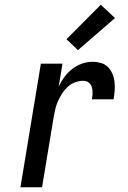

<svg xmlns="http://www.w3.org/2000/svg" viewBox="-20 -788 540 808"><path d="M66 0 152 -520H243L227 -424Q237 -445 251.5 -464.5Q266 -484 285 -498.5Q304 -513 326 -520.5Q348 -528 370 -528Q388 -528 405 -523Q422 -518 434 -506Q446 -494 453 -477.5Q460 -461 462 -443Q464 -425 462.5 -406.5Q461 -388 458 -370H367Q369 -383 369.5 -396Q370 -409 366.5 -421Q363 -433 353.5 -440.5Q344 -448 331 -448Q314 -448 297 -442Q280 -436 266 -423.5Q252 -411 242 -395.5Q232 -380 224.5 -363.5Q217 -347 213 -330Q209 -313 206 -296L157 0ZM308 -577 260 -623 404 -768 464 -712Z"/></svg>

Font: Iosevka Curly Medium
Style: Italic
Weight: 500
Italic angle: -9°
Monospace: yes
Designer: Belleve Invis
Foundry: Belleve Invis
Version: Version 22.1.2; ttfautohint (v1.8.4)